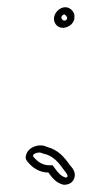

<svg xmlns="http://www.w3.org/2000/svg" viewBox="-20 -487 270 532"><path d="M52 -56C49 -48 54 -41 58 -37C70 -23 88 -9 114 -9C124 5 136 21 157 25C172 25 184 18 187 2C189 -12 181 -21 174 -29C158 -52 141 -72 110 -80C89 -91 56 -79 52 -56ZM130 -440C127 -425 138 -410 153 -410H157C171 -412 182 -420 186 -434V-438C189 -453 175 -467 161 -467C147 -467 133 -455 130 -440ZM72 -54V-56V-58C74 -61 87 -68 98 -62L100 -61H102C127 -55 142 -38 157 -16V-15H158C165 -6 168 -2 167 2L166 4C165 4 164 5 162 5C150 2 140 -9 131 -22L126 -29H117C98 -29 84 -39 74 -51L73 -52L72 -53C71 -53 72 -54 72 -54ZM150 -440C151 -443 155 -447 158 -447C161 -447 166 -440 166 -438V-436C164 -431 164 -431 159 -430H157C154 -430 149 -436 150 -440Z"/></svg>

Font: Scribbler
Style: ClrIta
Weight: 400
Designer: Mew Too
Foundry: Cannot Into Space Fonts
Version: Version 1.001